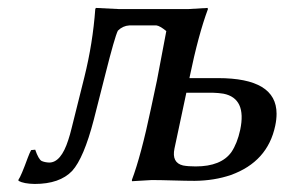

<svg xmlns="http://www.w3.org/2000/svg" viewBox="-20 -452 714 482"><path d="M583 -126Q599.6 -205.1 541 -216.8Q528.8 -218.8 514.6 -219.2H447.8L418 -79.1Q410.6 -43.5 439.5 -36.6Q452.1 -34.2 471.2 -34.2Q535.2 -34.2 561 -70.3Q575.7 -92.3 583 -126ZM279.3 -429.2H452.1L501 -432.1L502 -429.2Q478 -364.7 456.1 -258.8L455.6 -255.9H527.3Q674.3 -255.9 674.3 -166.5Q674.3 -151.9 670.9 -136.2Q651.9 -45.9 559.6 -12.7Q518.1 1.5 468.8 2Q447.8 2 414.6 1Q381.3 0 360.8 0L311.5 2.9L311 0Q334 -61 358.9 -179.2L374 -250L397.5 -374Q381.3 -387.2 372.6 -388.2H304.7Q288.1 -387.2 275.9 -375Q268.1 -359.4 244.6 -266.1L215.3 -150.9Q190.4 -55.2 161.1 -22.9Q129.9 9.8 66.9 9.8Q39.6 9.3 26.4 2V-1Q32.7 -9.3 49.8 -56.2Q54.2 -67.9 58.1 -75.2L68.4 -76.2Q76.7 -52.2 84.5 -47.9Q92.3 -44.4 103.5 -43.9Q133.3 -43.9 151.4 -100.6Q155.8 -113.8 159.7 -129.9L191.9 -258.8Q212.9 -343.3 219.2 -429.2L220.7 -432.1Q222.7 -432.1 279.3 -429.2Z"/></svg>

Font: Linux Biolinum Slanted O
Style: Slanted
Weight: 400
Designer: Philipp H. Poll
Foundry: Philipp H. Poll
Version: Version 1.0.4